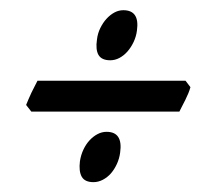

<svg xmlns="http://www.w3.org/2000/svg" viewBox="-20 -465 424 380"><path d="M356.9 -292.5Q355.5 -287.1 352.8 -280.5Q350.1 -273.9 346.7 -267.1Q343.3 -260.3 340.1 -254.2Q336.9 -248 335 -244.1H42L31.7 -257.3Q33.7 -262.2 36.4 -268.6Q39.1 -274.9 42.2 -281.5Q45.4 -288.1 48.6 -294.2Q51.8 -300.3 54.2 -305.2H347.2ZM217.8 -163.1Q216.3 -151.4 211.4 -140.6Q206.5 -129.9 199.5 -121.8Q192.4 -113.8 183.3 -109.1Q174.3 -104.5 165 -104.5Q147.9 -104.5 141.8 -115.2Q135.7 -126 138.2 -146Q140.1 -158.2 145 -168.7Q149.9 -179.2 157 -187Q164.1 -194.8 172.9 -199.5Q181.6 -204.1 190.9 -204.1Q223.6 -204.1 217.8 -163.1ZM251 -404.3Q249.5 -392.6 244.4 -381.8Q239.3 -371.1 232.2 -363Q225.1 -355 216.3 -350.3Q207.5 -345.7 198.2 -345.7Q181.2 -345.7 175 -356.2Q168.9 -366.7 171.9 -386.7Q173.3 -398.9 178.5 -409.4Q183.6 -419.9 190.7 -427.7Q197.8 -435.5 206.3 -440.2Q214.8 -444.8 224.1 -444.8Q256.8 -444.8 251 -404.3Z"/></svg>

Font: Gentium Book Basic
Style: Italic
Weight: 400
Italic angle: -8°
Designer: J. Victor Gaultney and Annie Olsen
Foundry: SIL International
Version: Version 1.102; 2013; Maintenance release